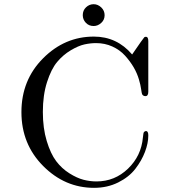

<svg xmlns="http://www.w3.org/2000/svg" viewBox="-20 -881 818 923"><path d="M431.2 -705.1Q542 -705.1 615.2 -619.1Q669.4 -698.2 673.8 -702.1Q677.7 -704.1 681.2 -704.1Q693.4 -704.1 692.9 -682.1V-439.9Q692.9 -418.9 679.2 -418.9Q668 -418.9 663.1 -428.2Q661.1 -433.1 658.4 -452.6Q655.8 -472.2 647.9 -499Q639.2 -528.8 622.6 -557.4Q606 -585.9 581.1 -613.5Q556.2 -641.1 520 -657.5Q483.9 -673.8 441.9 -673.8Q415 -673.8 386 -667.5Q356.9 -661.1 320.1 -639.2Q283.2 -617.2 254.6 -583Q226.1 -548.8 206.1 -486.3Q186 -423.8 186 -342.8Q186 -264.6 204.6 -203.4Q223.1 -142.1 250 -106.4Q276.9 -70.8 313.5 -47.9Q350.1 -24.9 381.6 -16.8Q413.1 -8.8 443.8 -8.8Q531.7 -8.8 595.5 -70.3Q659.2 -131.8 667 -220.2Q668.9 -244.1 672.9 -247.1Q678.7 -251 681.2 -251Q693.4 -251 692.9 -229Q692.9 -192.9 677 -150.9Q661.1 -108.9 630.6 -69.3Q600.1 -29.8 548.1 -3.9Q496.1 22 432.1 22Q292 22 187.5 -83Q83 -188 83 -342Q83 -496.1 187 -600.6Q291 -705.1 431.2 -705.1ZM377.9 -808.1Q377.9 -831.1 393.6 -845.9Q409.2 -860.8 430.2 -860.8Q450.2 -860.8 466.6 -845.5Q482.9 -830.1 482.9 -807.9Q482.9 -785.6 466.6 -770.8Q450.2 -755.9 430.2 -755.9Q407.2 -755.9 392.6 -771.5Q377.9 -787.1 377.9 -808.1Z"/></svg>

Font: CMU Serif Upright Italic
Style: UprightItalic
Weight: 500
Version: Version 0.7.0